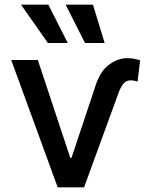

<svg xmlns="http://www.w3.org/2000/svg" viewBox="-20 -802 649 822"><path d="M281 -126H286L385 -423Q406 -494 444 -523Q483 -553 525 -553Q543 -553 556 -550L580 -544L569 -453Q567 -453 564.5 -454Q562 -455 558 -456Q548 -458 539 -458Q520 -458 509 -444Q497 -431 487 -403L340 0H227L28 -545H142ZM187 -782 270 -618H185L70 -782ZM378 -782 428 -618H344L261 -782Z"/></svg>

Font: Sinter Medium
Style: Regular
Weight: 500
Foundry: Adobe & rsms
Version: Version 1.000